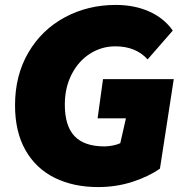

<svg xmlns="http://www.w3.org/2000/svg" viewBox="-20 -746 748 779"><path d="M41 -319Q41 -440 95 -532.5Q149 -625 242.5 -675.5Q336 -726 450 -726Q525 -726 585 -699.5Q645 -673 681 -622L579 -505Q531 -558 448 -558Q392 -558 345 -528Q298 -498 270.5 -444Q243 -390 243 -322Q243 -235 282.5 -193.5Q322 -152 404 -152Q419 -152 437 -155.5Q455 -159 468 -165L491 -266H376L398 -425H685L629 -62Q584 -30 518 -8.5Q452 13 378 13Q278 13 202 -24.5Q126 -62 83.5 -136.5Q41 -211 41 -319Z"/></svg>

Font: Nebula Sans Black
Style: Regular
Weight: 900
Italic angle: -9°
Designer: Paul D. Hunt for Adobe (as Source Sans)
Foundry: Nebula Entertainment & Broadcasting LLC
Version: Version 1.010